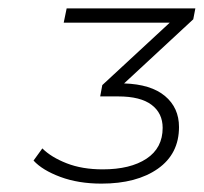

<svg xmlns="http://www.w3.org/2000/svg" viewBox="-20 -762 486 458"><path d="M222 -324Q167 -324 124 -340Q81 -356 60 -379L81 -408Q102 -387 139 -372.5Q176 -358 225 -358Q291 -358 329.5 -383.5Q368 -409 368 -457Q368 -492 341.5 -512Q315 -532 262 -532H219L224 -559L385 -708H132L139 -742H446L441 -716L276 -563Q340 -561 373.5 -533Q407 -505 407 -459Q407 -395 356.5 -359.5Q306 -324 222 -324Z"/></svg>

Font: Montserrat Light
Style: Italic
Weight: 300
Italic angle: -11.3°
Designer: Julieta Ulanovsky
Foundry: Julieta Ulanovsky
Version: Version 9.000; ttfautohint (v1.8.4.7-5d5b)